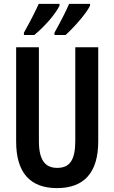

<svg xmlns="http://www.w3.org/2000/svg" viewBox="-20 -957 587 987"><path d="M443 -928V-937H335C324 -909 291 -844 260 -789V-777H317C358 -814 423 -886 443 -928ZM286 -928V-937H179C166 -907 135 -846 103 -789V-777H156C208 -819 265 -884 286 -928ZM485 -231V-714H367V-232C367 -132 337 -94 274 -94C213 -94 180 -133 180 -231V-714H63V-229C63 -67 137 10 273 10C411 10 485 -68 485 -231Z"/></svg>

Font: Noto Sans Georgian ExtraCondensed SemiBold
Style: Regular
Weight: 600
Width: 2
Designer: Monotype Design Team, Akaki Razmadze
Foundry: Google LLC
Version: Version 2.005